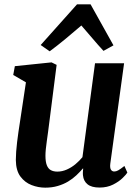

<svg xmlns="http://www.w3.org/2000/svg" viewBox="-20 -855 644 885"><path d="M188.5 10Q156.5 10 125.8 -1.8Q95 -13.5 74.2 -41.2Q53.5 -69 53 -117.5Q53 -135 54.5 -155.8Q56 -176.5 58.8 -199.8Q61.5 -223 65 -246.8Q68.5 -270.5 72 -293L99.5 -475.5L41 -509.5L48.5 -550L217.5 -567.5L241 -556L207 -289Q204.5 -267.5 201.5 -246.2Q198.5 -225 195.8 -205Q193 -185 191.2 -167.8Q189.5 -150.5 189.5 -137.5Q189.5 -109.5 195.8 -93.5Q202 -77.5 214.2 -70.8Q226.5 -64 244.5 -64Q266.5 -64 288 -73.5Q309.5 -83 327.8 -98.2Q346 -113.5 360 -130.5L418 -563.5H552L488.5 -101.5Q486 -82 491.2 -73.2Q496.5 -64.5 506.5 -64.5Q515.5 -64.5 525.2 -70Q535 -75.5 553.5 -90L567 -59.5Q562.5 -51.5 545.5 -34.8Q528.5 -18 501.2 -4.2Q474 9.5 439 9.5Q402 9.5 383.5 -5.5Q365 -20.5 362.5 -46.5Q362 -49 362 -52.5Q362 -56 362 -60.2Q362 -64.5 362.5 -69Q363 -73.5 363.5 -77.5L362 -78.5Q348.5 -62.5 331.8 -46.8Q315 -31 293.8 -18.2Q272.5 -5.5 246.2 2.2Q220 10 188.5 10ZM209 -618.5 167.5 -647.5 335 -835H397.5L503 -646L457 -620.5Q431.5 -648 406.2 -678Q381 -708 355 -737.5Q319.5 -707 282.8 -676.5Q246 -646 209 -618.5Z"/></svg>

Font: Merriweather
Style: Bold Italic
Weight: 700
Italic angle: -7.8°
Version: Version 2.101